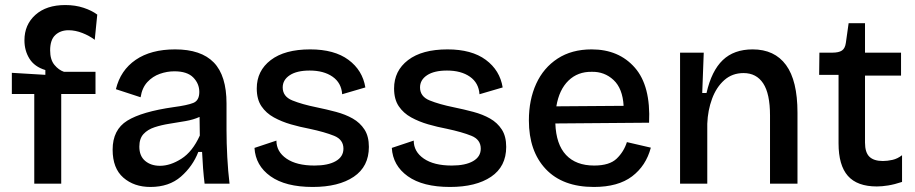

<svg xmlns="http://www.w3.org/2000/svg" viewBox="-20 -729 3633 762"><path d="M116 0V-356H27V-440L160 -432V-451Q117 -464 97 -496Q77 -528 77 -569Q77 -631 120.5 -670Q164 -709 239 -709Q279 -709 312 -698Q345 -687 366 -671L356 -571Q335 -587 307 -598Q279 -609 252 -609Q220 -609 199.5 -590Q179 -571 179 -529Q179 -492 196 -471.5Q213 -451 234 -444H359V-356H223V0Z M577 13Q512 13 469.5 -24Q427 -61 427 -135Q427 -214 485 -250Q543 -286 670 -304Q723 -311 747 -320.5Q771 -330 771 -364Q771 -397 747 -421.5Q723 -446 672 -446Q643 -446 614.5 -436Q586 -426 565 -403.5Q544 -381 538 -343L440 -375Q458 -450 518.5 -491.5Q579 -533 675 -533Q778 -533 828.5 -481Q879 -429 879 -318V-212Q879 -162 882 -105.5Q885 -49 891 0H792Q785 -58 782 -126H767Q745 -69 698 -28Q651 13 577 13ZM615 -71Q656 -71 700 -99Q744 -127 773 -191L772 -265Q748 -254 716.5 -248.5Q685 -243 653 -238Q621 -233 593.5 -224Q566 -215 549.5 -197Q533 -179 533 -147Q533 -110 556 -90.5Q579 -71 615 -71Z M1221 13Q1113 13 1053.5 -29.5Q994 -72 990 -142L1077 -171Q1077 -127 1117 -99.5Q1157 -72 1228 -72Q1282 -72 1312.5 -89.5Q1343 -107 1343 -139Q1343 -175 1306 -190Q1269 -205 1208 -218Q1171 -225 1134.5 -235.5Q1098 -246 1067 -263Q1036 -280 1017.5 -307.5Q999 -335 999 -378Q999 -448 1054.5 -490.5Q1110 -533 1211 -533Q1307 -533 1363 -491.5Q1419 -450 1430 -382L1338 -355Q1335 -400 1300 -424.5Q1265 -449 1209 -449Q1158 -449 1130 -430.5Q1102 -412 1102 -382Q1102 -346 1140 -330.5Q1178 -315 1237 -303Q1276 -295 1313.5 -285Q1351 -275 1380 -258.5Q1409 -242 1426.5 -215Q1444 -188 1444 -146Q1444 -68 1384 -27.5Q1324 13 1221 13Z M1766 13Q1658 13 1598.5 -29.5Q1539 -72 1535 -142L1622 -171Q1622 -127 1662 -99.5Q1702 -72 1773 -72Q1827 -72 1857.5 -89.5Q1888 -107 1888 -139Q1888 -175 1851 -190Q1814 -205 1753 -218Q1716 -225 1679.5 -235.5Q1643 -246 1612 -263Q1581 -280 1562.5 -307.5Q1544 -335 1544 -378Q1544 -448 1599.5 -490.5Q1655 -533 1756 -533Q1852 -533 1908 -491.5Q1964 -450 1975 -382L1883 -355Q1880 -400 1845 -424.5Q1810 -449 1754 -449Q1703 -449 1675 -430.5Q1647 -412 1647 -382Q1647 -346 1685 -330.5Q1723 -315 1782 -303Q1821 -295 1858.5 -285Q1896 -275 1925 -258.5Q1954 -242 1971.5 -215Q1989 -188 1989 -146Q1989 -68 1929 -27.5Q1869 13 1766 13Z M2337 13Q2213 13 2146 -58Q2079 -129 2079 -251Q2079 -333 2108 -396.5Q2137 -460 2193 -496.5Q2249 -533 2328 -533Q2436 -533 2499.5 -460.5Q2563 -388 2556 -242L2184 -239Q2187 -156 2226.5 -114Q2266 -72 2338 -72Q2399 -72 2427.5 -99.5Q2456 -127 2468 -165L2563 -143Q2544 -71 2488.5 -29Q2433 13 2337 13ZM2329 -444Q2273 -445 2236 -409Q2199 -373 2188 -307L2455 -309Q2451 -378 2415 -411.5Q2379 -445 2329 -444Z M2679 0V-520H2773L2767 -360H2784Q2804 -448 2848.5 -490.5Q2893 -533 2967 -533Q3054 -533 3099.5 -471Q3145 -409 3145 -282V0H3036V-271Q3036 -357 3009 -398Q2982 -439 2931 -439Q2886 -439 2854.5 -411Q2823 -383 2806 -337Q2789 -291 2787 -238V0Z M3460 11Q3382 11 3345 -31Q3308 -73 3308 -160V-432H3231L3232 -520H3283Q3309 -520 3321.5 -528.5Q3334 -537 3337 -559L3348 -637H3413V-520H3556V-429H3413V-163Q3413 -124 3430.5 -107Q3448 -90 3484 -90Q3502 -90 3522 -94.5Q3542 -99 3560 -113V-7Q3530 3 3505 7Q3480 11 3460 11Z"/></svg>

Font: Bricolage Grotesque 12pt Medium
Style: Regular
Weight: 500
Designer: Mathieu Triay
Foundry: Atelier Triay
Version: Version 1.001; ttfautohint (v1.8.4.7-5d5b);gftools[0.9.33.de